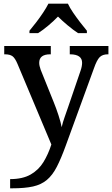

<svg xmlns="http://www.w3.org/2000/svg" viewBox="-20 -786 609 1043"><path d="M35 187Q103 187 146.5 162Q190 137 216 94.5Q242 52 259 -1L75 -439Q62 -470 48 -480.5Q34 -491 6 -491H3V-536H256V-491H253Q193 -491 193 -445Q193 -429 201 -407L271 -233Q285 -199 298 -159Q311 -119 315 -95Q321 -122 331.5 -151Q342 -180 351 -207L417 -400Q426 -425 426 -445Q426 -490 362 -491H359V-536H569V-491H566Q537 -491 521.5 -475.5Q506 -460 490 -414L338 3Q312 75 288.5 120.5Q265 166 234.5 191.5Q204 217 159.5 227Q115 237 46 237H35ZM140 -619Q156 -638 176 -664Q196 -690 214 -717Q232 -744 243 -766H349Q359 -744 377.5 -717Q396 -690 416 -664Q436 -638 452 -619V-606H404Q378 -623 348 -648Q318 -673 295 -696Q273 -673 243.5 -648Q214 -623 187 -606H140Z"/></svg>

Font: Noto Serif Lao Medium
Style: Regular
Weight: 500
Designer: Monotype Design Team
Foundry: Monotype Imaging Inc.
Version: Version 2.003; ttfautohint (v1.8.4.7-5d5b)